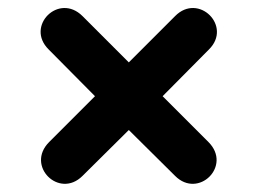

<svg xmlns="http://www.w3.org/2000/svg" viewBox="-20 -525 640 477"><path d="M300 -202 415 -88C473 -30 557 -113 498 -172L384 -286L499 -402C558 -460 473 -544 415 -485L300 -370L185 -485C126 -544 42 -460 101 -402L216 -286L102 -172C43 -113 127 -30 185 -88Z"/></svg>

Font: Nunito Black
Style: Regular
Weight: 900
Designer: Vernon Adams
Foundry: Vernon Adams
Version: Version 3.602